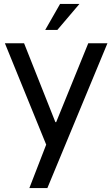

<svg xmlns="http://www.w3.org/2000/svg" viewBox="-20 -731 573 981"><path d="M529 -510 222 230H130L216 8L5 -510H103L263 -107H267L431 -510ZM287 -711H386L273 -578H211Z"/></svg>

Font: Varela
Style: Regular
Weight: 400
Designer: Joe Prince
Foundry: Joe Prince
Version: Version 1.000